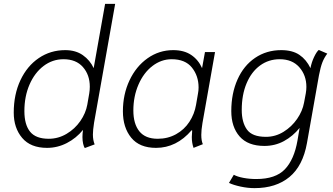

<svg xmlns="http://www.w3.org/2000/svg" viewBox="-20 -754 1723 992"><path d="M406 -46Q406 -64 409 -83Q374 -40 325.5 -15Q277 10 223 10Q138 10 94.5 -41.5Q51 -93 51 -172Q51 -266 85.5 -339.5Q120 -413 180.5 -454Q241 -495 317 -495Q371 -495 408 -469Q445 -443 464 -402L523 -734H575L466 -120Q460 -81 460 -59Q460 -30 469 -8L418 11Q413 4 409.5 -11.5Q406 -27 406 -46ZM431 -213 441 -271Q444 -289 444 -306Q444 -367 408.5 -407.5Q373 -448 308 -448Q251 -448 205 -413Q159 -378 132.5 -317Q106 -256 106 -180Q106 -110 135.5 -73.5Q165 -37 232 -37Q281 -37 324 -62.5Q367 -88 395 -128.5Q423 -169 431 -213Z M615 -179Q615 -266 649 -338.5Q683 -411 742.5 -453Q802 -495 875 -495Q931 -495 968 -470Q1005 -445 1024 -402L1039 -485H1091L1026 -118Q1020 -82 1020 -57Q1020 -27 1028 -9L980 10Q971 -15 971 -46Q971 -54 973 -80L970 -81Q892 10 786 10Q701 10 658 -42.5Q615 -95 615 -179ZM993 -213 1003 -271Q1006 -286 1006 -302Q1006 -362 971.5 -405Q937 -448 867 -448Q813 -448 767.5 -413Q722 -378 695.5 -317Q669 -256 669 -183Q669 -114 700 -75.5Q731 -37 795 -37Q847 -37 889.5 -60.5Q932 -84 958.5 -124.5Q985 -165 993 -213Z M1163 191 1188 149Q1206 159 1237.5 165Q1269 171 1304 171Q1404 171 1452 120.5Q1500 70 1517 -28L1528 -93Q1493 -50 1447 -25Q1401 0 1346 0Q1261 0 1218 -49Q1175 -98 1175 -180Q1175 -271 1207 -343Q1239 -415 1298 -455Q1357 -495 1433 -495Q1491 -495 1527 -470.5Q1563 -446 1584 -402Q1590 -433 1603 -460Q1616 -487 1627 -496L1671 -477Q1655 -456 1645.5 -431.5Q1636 -407 1628 -365L1566 -15Q1545 103 1475.5 160.5Q1406 218 1295 218Q1260 218 1223 210Q1186 202 1163 191ZM1551 -224 1560 -272Q1563 -289 1563 -305Q1563 -365 1526.5 -406.5Q1490 -448 1425 -448Q1368 -448 1323.5 -415.5Q1279 -383 1254 -323.5Q1229 -264 1229 -186Q1229 -122 1256 -84.5Q1283 -47 1354 -47Q1403 -47 1445 -73Q1487 -99 1515 -139.5Q1543 -180 1551 -224Z"/></svg>

Font: Niramit ExtraLight
Style: Italic
Weight: 200
Italic angle: -10°
Designer: Katatrad Aksorn Co.,Ltd.
Foundry: Cadson Demak Co.,Ltd.
Version: Version 1.000; ttfautohint (v1.6)